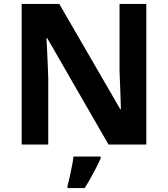

<svg xmlns="http://www.w3.org/2000/svg" viewBox="-20 -734 853 975"><path d="M723 0H531L220 -540H216Q218 -506 219.5 -472Q221 -438 222.5 -404Q224 -370 225 -336V0H90V-714H281L591 -179H594Q593 -212 592 -245Q591 -278 589.5 -310.5Q588 -343 587 -376V-714H723ZM491 71Q481 93 468.5 117.5Q456 142 441.5 168Q427 194 410 221H323V208Q329 188 334.5 162Q340 136 345.5 109Q351 82 353 61H491Z"/></svg>

Font: Noto Sans Tamil
Style: Regular
Weight: 400
Designer: Jelle Bosma - Monotype Design Team
Foundry: Monotype Imaging Inc.
Version: Version 2.003